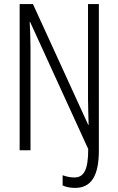

<svg xmlns="http://www.w3.org/2000/svg" viewBox="-20 -734 578 938"><path d="M347 184C425 184 463 126 463 1V-714H410V-250C410 -215 412 -172 413 -124H411L141 -714H76V0H129V-500C129 -548 127 -587 125 -627H127L411 -6C411 98 389 133 343 133C323 133 301 128 286 122V172C302 180 325 184 347 184Z"/></svg>

Font: Noto Sans Gujarati UI ExtraCondensed Light
Style: Regular
Weight: 300
Width: 2
Designer: Jelle Bosma - Monotype Design Team, Universal Thirst
Foundry: Monotype Imaging Inc.
Version: Version 2.106